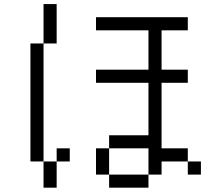

<svg xmlns="http://www.w3.org/2000/svg" viewBox="-20 -832 1040 915"><path d="M937.5 0V-62.5H875V0ZM312.5 -62.5V-125H250V-62.5H187.5Q187.5 -62.5 187.5 62.5H250Q250 62.5 250 -62.5ZM875 -437.5V-500H750V-687.5H875V-750H437.5V-687.5H687.5V-500H437.5V-437.5H687.5Q687.5 -437.5 687.5 -187.5H500V-125H437.5Q437.5 -125 437.5 0H500V62.5H687.5V0H500Q500 0 500 -125H687.5Q687.5 -125 687.5 0H750V-62.5H875V-125H750V-437.5ZM187.5 -62.5V-625H125V-62.5ZM187.5 -625H250V-812.5H187.5Z"/></svg>

Font: UnifontExMono
Style: Regular
Weight: 500
Version: Version 15.0.06